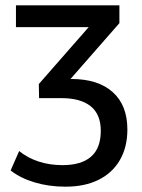

<svg xmlns="http://www.w3.org/2000/svg" viewBox="-20 -512 535 722"><path d="M226 190Q164 190 110.5 174Q57 158 20 129L52 56Q84 82 125.5 95.5Q167 109 215 109Q286 109 322.5 77Q359 45 359 -20Q359 -82 321 -112.5Q283 -143 211 -143H127L126 -196L338 -438V-410H40V-492H429V-425L225 -192L200 -215H248Q349 -215 404 -165.5Q459 -116 459 -25Q459 41 431 89.5Q403 138 351 164Q299 190 226 190Z"/></svg>

Font: Nunito Sans 10pt SemiCondensed SemiBold
Style: Regular
Weight: 600
Width: 4
Designer: Vernon Adams
Foundry: Vernon Adams
Version: Version 3.101;gftools[0.9.27]